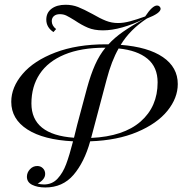

<svg xmlns="http://www.w3.org/2000/svg" viewBox="-20 -651 796 822"><path d="M366.1 -46Q341.1 43.5 294.8 97.6Q248.4 151.6 174.2 151.6Q140.3 151.6 117.7 140.3Q95.2 129 95.2 105.6Q95.2 87.9 108.1 73.8Q121 59.7 139.5 59.7Q154 59.7 163.7 69.4Q173.4 79 173.4 93.5Q173.4 106.5 164.1 117.3Q154.8 128.2 141.1 134.7Q153.2 138.7 168.5 138.7Q203.2 138.7 226.2 114.1Q249.2 89.5 263.3 51.6Q277.4 13.7 292.7 -46Q166.1 -52.4 97.2 -96.8Q28.2 -141.1 28.2 -215.3Q28.2 -277.4 76.6 -334.3Q125 -391.1 216.9 -426.2Q308.9 -461.3 433.1 -461.3H444.4Q470.2 -489.5 506 -514.5Q541.9 -539.5 595.2 -569.4Q550 -546.8 504.4 -533.9Q458.9 -521 421 -521Q383.1 -521 356.5 -532.3Q329.8 -543.5 300 -563.7Q276.6 -578.2 264.1 -584.3Q251.6 -590.3 236.3 -590.3Q220.2 -590.3 210.9 -582.3Q201.6 -574.2 201.6 -560.5Q201.6 -541.1 220.2 -526.6L208.9 -513.7Q178.2 -533.9 178.2 -566.9Q178.2 -596.8 200.8 -613.7Q223.4 -630.6 260.5 -630.6Q289.5 -630.6 314.1 -621Q338.7 -611.3 375.8 -591.1Q408.9 -571.8 433.5 -562.1Q458.1 -552.4 485.5 -552.4Q509.7 -552.4 537.9 -560.1Q566.1 -567.7 601.6 -580.6Q632.3 -627.4 652.4 -627.4Q658.9 -627.4 662.9 -623.4Q667.7 -618.5 667.7 -613.7Q667.7 -594.4 608.9 -571.8Q536.3 -524.2 496.8 -458.9Q613.7 -450 677.4 -406.5Q741.1 -362.9 741.1 -291.1Q741.1 -231.5 696.8 -176.6Q652.4 -121.8 567.3 -85.9Q482.3 -50 366.1 -46ZM296.8 -61.3Q300.8 -79.8 310.5 -116.9L352.4 -273.4Q368.5 -332.3 387.1 -373.8Q405.6 -415.3 431.5 -446.8H429.8Q326.6 -446.8 256 -417.3Q185.5 -387.9 150 -334.3Q114.5 -280.6 114.5 -208.1Q114.5 -74.2 296.8 -61.3ZM654.8 -298.4Q654.8 -363.7 611.3 -399.6Q567.7 -435.5 487.9 -443.5Q457.3 -390.3 436.3 -309.7L370.2 -60.5Q508.9 -66.9 581.9 -130.6Q654.8 -194.4 654.8 -298.4Z"/></svg>

Font: Playfair Display SC
Style: Italic
Weight: 400
Italic angle: -14°
Designer: Claus Eggers Sørensen
Foundry: Claus Eggers Sørensen
Version: Version 1.202; ttfautohint (v1.6)